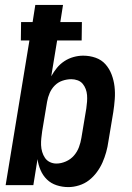

<svg xmlns="http://www.w3.org/2000/svg" viewBox="-20 -755 540 783"><path d="M259 8Q234 8 211 0.5Q188 -7 171.5 -23Q155 -39 145.5 -61Q136 -83 133 -106L116 0H3L100 -590H65L66 -665H113L124 -735H237L226 -665H314L313 -590H213L189 -444Q199 -462 212 -478Q225 -494 242.5 -505.5Q260 -517 280 -522.5Q300 -528 319 -528Q346 -528 370 -519.5Q394 -511 410 -493Q426 -475 435 -451.5Q444 -428 447 -402.5Q450 -377 448 -350.5Q446 -324 442 -298L422 -178Q419 -156 413 -134.5Q407 -113 398 -92.5Q389 -72 375 -53Q361 -34 343 -20Q325 -6 302.5 1Q280 8 259 8ZM210 -88Q229 -88 248.5 -96.5Q268 -105 281.5 -120.5Q295 -136 302 -155Q309 -174 312 -193L332 -313Q334 -327 335 -340.5Q336 -354 335 -367Q334 -380 329.5 -392Q325 -404 317 -413.5Q309 -423 296.5 -427.5Q284 -432 271 -432Q253 -432 235 -426Q217 -420 203.5 -406.5Q190 -393 182.5 -375.5Q175 -358 172 -340L152 -220Q150 -206 148.5 -191.5Q147 -177 147.5 -163Q148 -149 152 -135.5Q156 -122 163.5 -111Q171 -100 183.5 -94Q196 -88 210 -88Z"/></svg>

Font: Iosevka Term Curly Oblique
Style: Bold
Weight: 700
Italic angle: -9°
Designer: Belleve Invis
Foundry: Belleve Invis
Version: Version 32.3.0